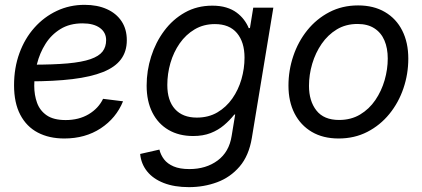

<svg xmlns="http://www.w3.org/2000/svg" viewBox="-20 -561 1747 794"><path d="M246.1 11.7Q183.1 11.7 136.5 -12.7Q89.8 -37.1 64 -86.2Q38.1 -135.3 38.1 -208.5Q38.1 -280.3 60.3 -341.1Q82.5 -401.9 122.3 -446.5Q162.1 -491.2 215.1 -516.1Q268.1 -541 329.6 -541Q382.3 -541 421.6 -523.4Q460.9 -505.9 482.7 -473.1Q504.4 -440.4 504.4 -394.5Q504.4 -348.1 480.2 -315.7Q456.1 -283.2 406.2 -263.2Q356.4 -243.2 280 -233.9Q203.6 -224.6 99.1 -224.6L110.8 -293.5Q200.2 -293.5 259.8 -298.8Q319.3 -304.2 354.2 -316.4Q389.2 -328.6 404.1 -347.9Q418.9 -367.2 418.9 -395Q418.9 -426.8 393.1 -445.6Q367.2 -464.4 321.3 -464.4Q268.1 -464.4 230 -440.9Q191.9 -417.5 168 -379.4Q144 -341.3 132.8 -295.9Q121.6 -250.5 121.6 -206.1Q121.6 -168 133.3 -135.7Q145 -103.5 173.3 -84Q201.7 -64.5 251.5 -64.5Q306.2 -64.5 346.7 -88.6Q387.2 -112.8 406.2 -152.3L488.8 -142.1Q460.4 -72.3 396.5 -30.3Q332.5 11.7 246.1 11.7Z M761.2 212.9Q701.2 212.9 657.2 195.8Q613.3 178.7 588.4 147.7Q563.5 116.7 559.6 75.7L639.2 57.6Q644.5 79.6 658.4 97.9Q672.4 116.2 698 127.2Q723.6 138.2 763.2 138.2Q832 138.2 879.9 102.8Q927.7 67.4 938 1L952.6 -87.9L948.7 -86.9Q930.2 -63.5 906.2 -43.2Q882.3 -22.9 851.1 -10.7Q819.8 1.5 778.8 1.5Q720.2 1.5 677 -23.7Q633.8 -48.8 610.1 -95.7Q586.4 -142.6 586.4 -207Q586.4 -268.6 605 -327.1Q623.5 -385.7 658.9 -433.3Q694.3 -481 744.6 -509.3Q794.9 -537.6 857.9 -537.6Q890.6 -537.6 915.5 -530Q940.4 -522.5 958.5 -509Q976.6 -495.6 989 -479Q1001.5 -462.4 1008.8 -444.3L1013.7 -445.3L1027.3 -529.3H1110.4L1021.5 9.3Q1009.3 83 970.9 127.7Q932.6 172.4 877.9 192.6Q823.2 212.9 761.2 212.9ZM793.9 -74.7Q842.3 -74.7 878.9 -96.2Q915.5 -117.7 940.7 -153.6Q965.8 -189.5 978.5 -233.4Q991.2 -277.3 991.2 -322.8Q991.2 -386.7 960 -424.1Q928.7 -461.4 868.7 -461.4Q821.8 -461.4 785.2 -439.7Q748.5 -418 723.1 -381.6Q697.8 -345.2 684.8 -300.5Q671.9 -255.9 671.9 -209.5Q671.9 -145 703.6 -109.9Q735.4 -74.7 793.9 -74.7Z M1380.4 11.7Q1315.9 11.7 1269.5 -15.6Q1223.1 -43 1198 -92Q1172.9 -141.1 1172.9 -207Q1172.9 -270 1192.9 -329.3Q1212.9 -388.7 1250.7 -435.8Q1288.6 -482.9 1341.8 -510.7Q1395 -538.6 1460.9 -538.6Q1525.4 -538.6 1572 -511.2Q1618.7 -483.9 1643.6 -434.3Q1668.5 -384.8 1668.5 -318.8Q1668.5 -254.9 1648.4 -195.8Q1628.4 -136.7 1590.3 -89.8Q1552.2 -43 1499 -15.6Q1445.8 11.7 1380.4 11.7ZM1382.3 -64.9Q1431.6 -64.9 1469.2 -87.4Q1506.8 -109.9 1532.2 -147.2Q1557.6 -184.6 1570.6 -229.5Q1583.5 -274.4 1583.5 -318.8Q1583.5 -361.8 1569.8 -393.8Q1556.2 -425.8 1528.3 -443.8Q1500.5 -461.9 1458.5 -461.9Q1410.2 -461.9 1373 -439.5Q1335.9 -417 1310.3 -379.9Q1284.7 -342.8 1271.2 -297.4Q1257.8 -252 1257.8 -206.1Q1257.8 -143.1 1288.6 -104Q1319.3 -64.9 1382.3 -64.9Z"/></svg>

Font: Inter 24pt
Style: Italic
Weight: 400
Italic angle: -9.3988°
Designer: Rasmus Andersson
Foundry: rsms
Version: Version 4.001;git-66647c0bb